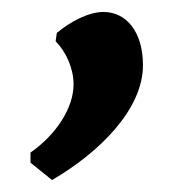

<svg xmlns="http://www.w3.org/2000/svg" viewBox="-20 -160 309 321"><path d="M67 141C146 95 219 23 219 -51C219 -107 191 -140 153 -140C128 -140 98 -124 75 -105L73 -91C90 -74 103 -46 103 -19C103 21 73 66 31 95V112Z"/></svg>

Font: Alegreya SC
Style: Bold
Weight: 700
Designer: Juan Pablo del Peral
Foundry: Huerta Tipografica
Version: Version 2.007;PS 002.007;hotconv 1.0.88;makeotf.lib2.5.64775